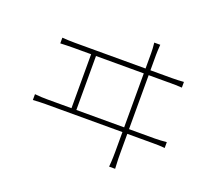

<svg xmlns="http://www.w3.org/2000/svg" viewBox="-126 -921 1252 1110"><g transform="rotate(20 500.0 -365.5)"><path d="M135 -592V-557C163 -558 188 -559 213 -559H324V-227H176C151 -227 126 -228 98 -231V-195C127 -197 151 -198 176 -198H648V-77C648 -67 648 -28 644 16H681C678 -27 678 -68 678 -79V-198H837C853 -198 884 -198 909 -195V-231C884 -229 862 -227 837 -227H678V-559H810C827 -559 858 -559 883 -557V-592C858 -590 836 -589 810 -589H678V-684C678 -695 679 -723 681 -747H644C647 -725 648 -698 648 -684V-589H213C188 -589 162 -590 135 -592ZM648 -227H354V-559H648Z"/></g></svg>

Font: Harano Aji Gothic TW ExtraLight
Style: Regular
Weight: 250
Foundry: Masamichi Hosoda
Version: HaranoAjiGothicTW-ExtraLight version 20230610;ttx 4.39.4